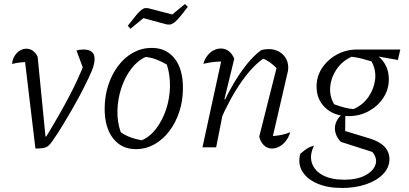

<svg xmlns="http://www.w3.org/2000/svg" viewBox="-20 -732 2031 954"><path d="M210 -54Q276 -162 324.5 -254.5Q373 -347 402 -425L401 -371L360 -481Q375 -486 394 -486Q422 -486 436 -474.5Q450 -463 450 -439Q450 -415 437 -382Q422 -347 399.5 -302Q377 -257 349.5 -208.5Q322 -160 293.5 -113Q265 -66 239 -29Q230 -17 223.5 -10.5Q217 -4 209 -0.5Q201 3 188.5 4.5Q176 6 156 6L100 -462L127 -424Q101 -424 79 -421.5Q57 -419 40 -414Q42 -437 52.5 -454Q63 -471 78.5 -480.5Q94 -490 111 -490Q129 -490 143.5 -479.5Q158 -469 167 -450L206 -54Z M655 9Q583 9 541.5 -45Q500 -99 500 -191Q500 -254 518 -309Q536 -364 568 -406Q600 -448 642.5 -471Q685 -494 734 -494Q806 -494 847.5 -441.5Q889 -389 889 -295Q889 -232 871 -177Q853 -122 821 -80Q789 -38 746.5 -14.5Q704 9 655 9ZM684 -35Q725 -52 756 -93Q787 -134 805 -187.5Q823 -241 824.5 -299.5Q826 -358 809 -411Q784 -426 758 -436Q732 -446 704 -449Q663 -431 632 -390Q601 -349 583 -295Q565 -241 563.5 -183.5Q562 -126 580 -75Q603 -59 629 -49.5Q655 -40 684 -35ZM628 -589 615 -604Q642 -639 658 -658Q674 -677 685 -684.5Q696 -692 705 -692Q714 -692 725 -689L836 -660L899 -712L913 -698Q888 -665 872 -646Q856 -627 844.5 -619Q833 -611 823.5 -610Q814 -609 803 -612L693 -642Z M1268 -53 1358 -410 1360 -388Q1337 -411 1320 -423Q1303 -435 1279 -445L1298 -447Q1241 -412 1181.5 -328Q1122 -244 1070 -123L1059 -152Q1085 -213 1112 -265Q1139 -317 1167.5 -359.5Q1196 -402 1224 -433.5Q1252 -465 1280 -484Q1291 -486 1299 -487Q1307 -488 1314 -488Q1357 -488 1384.5 -462Q1412 -436 1412 -397Q1412 -391 1411.5 -384.5Q1411 -378 1409 -372L1336 -56Q1362 -58 1382.5 -62.5Q1403 -67 1422 -75Q1415 -51 1401 -32.5Q1387 -14 1368.5 -4Q1350 6 1331 6Q1309 6 1292 -9.5Q1275 -25 1268 -53ZM986 0 1086 -460 1097 -426Q1070 -427 1046 -424.5Q1022 -422 990 -415Q997 -438 1010.5 -455.5Q1024 -473 1041.5 -482Q1059 -491 1078 -491Q1099 -491 1116.5 -478Q1134 -465 1144 -440L1095 -239L1101 -238L1054 0Z M1679 202Q1607 202 1555.5 179.5Q1504 157 1481.5 118.5Q1459 80 1472 32Q1496 12 1508 4.5Q1520 -3 1540 -8Q1517 40 1530 78.5Q1543 117 1584.5 139Q1626 161 1691 161Q1752 161 1792.5 140.5Q1833 120 1845 88Q1857 56 1830 23L1674 -27Q1659 -42 1651.5 -59.5Q1644 -77 1644 -94Q1644 -118 1658 -140Q1672 -162 1696 -172L1695 -81L1817 -44Q1915 -14 1915 59Q1915 100 1884 132.5Q1853 165 1799.5 183.5Q1746 202 1679 202ZM1712 -155Q1641 -155 1597 -196Q1553 -237 1553 -302Q1553 -353 1580.5 -394.5Q1608 -436 1654 -461Q1700 -486 1756 -486Q1825 -486 1868.5 -444.5Q1912 -403 1912 -337Q1912 -288 1885 -246.5Q1858 -205 1812.5 -180Q1767 -155 1712 -155ZM1737 -190Q1784 -211 1811.5 -251.5Q1839 -292 1844 -338.5Q1849 -385 1826 -427Q1803 -434 1778.5 -440.5Q1754 -447 1727 -450Q1681 -429 1653.5 -389.5Q1626 -350 1621 -303Q1616 -256 1640 -214Q1673 -202 1696 -196.5Q1719 -191 1737 -190ZM1850 -426 1756 -486H1969L1957 -434L1861 -451Z"/></svg>

Font: Piazzolla Thin Light
Style: Italic
Weight: 300
Italic angle: -11.3°
Version: Version 2.005